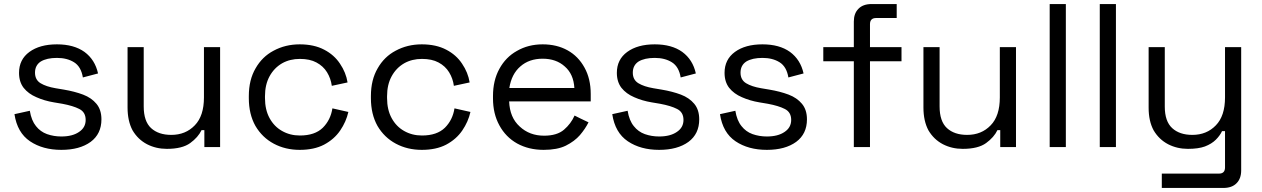

<svg xmlns="http://www.w3.org/2000/svg" viewBox="-20 -720 6179 940"><path d="M280.3 13.7Q189.5 13.7 127 -28.3Q64.5 -70.3 50.8 -161.1Q76.2 -167 126 -177.7Q133.8 -129.9 156.2 -102.5Q177.7 -75.2 210 -63.5Q243.2 -51.8 280.3 -51.8Q335 -51.8 367.2 -74.2Q399.4 -95.7 399.4 -132.8Q399.4 -170.9 368.2 -186.5Q337.9 -202.1 285.2 -211.9Q271.5 -213.9 244.1 -218.8Q197.3 -226.6 158.2 -244.1Q119.1 -260.7 95.7 -290Q73.2 -319.3 73.2 -363.3Q73.2 -428.7 124 -465.8Q174.8 -502.9 258.8 -502.9Q341.8 -502.9 393.6 -465.8Q445.3 -427.7 460 -360.4Q435.5 -353.5 385.7 -340.8Q377 -393.6 342.8 -415Q308.6 -436.5 258.8 -436.5Q209 -436.5 179.7 -418.9Q151.4 -400.4 151.4 -364.3Q151.4 -329.1 178.7 -312.5Q206.1 -295.9 252 -288.1Q265.6 -286.1 293 -281.2Q344.7 -272.5 386.7 -256.8Q427.7 -241.2 452.1 -211.9Q476.6 -182.6 476.6 -135.7Q476.6 -64.5 423.8 -25.4Q370.1 13.7 280.3 13.7Z M796.9 8.8Q744.1 8.8 700.2 -13.7Q655.3 -37.1 628.9 -82Q604.5 -127.9 604.5 -193.4Q604.5 -292 604.5 -489.3Q624 -489.3 683.6 -489.3Q683.6 -416 683.6 -199.2Q683.6 -126 719.7 -92.8Q755.9 -59.6 818.4 -59.6Q888.7 -59.6 933.6 -106.4Q978.5 -152.3 978.5 -243.2Q978.5 -325.2 978.5 -489.3Q998 -489.3 1057.6 -489.3Q1057.6 -367.2 1057.6 0Q1038.1 0 980.5 0Q980.5 -20.5 980.5 -83Q976.6 -83 966.8 -83Q950.2 -47.9 911.1 -19.5Q872.1 8.8 796.9 8.8Z M1447.3 13.7Q1377 13.7 1320.3 -16.6Q1263.7 -46.9 1230.5 -103.5Q1198.2 -161.1 1198.2 -239.3Q1198.2 -242.2 1198.2 -250Q1198.2 -329.1 1231.4 -385.7Q1263.7 -442.4 1319.3 -471.7Q1377 -502.9 1447.3 -502.9Q1517.6 -502.9 1567.4 -476.6Q1616.2 -451.2 1644.5 -408.2Q1673.8 -365.2 1681.6 -316.4Q1656.2 -310.5 1604.5 -299.8Q1599.6 -335.9 1581.1 -366.2Q1562.5 -396.5 1529.3 -414.1Q1497.1 -431.6 1448.2 -431.6Q1399.4 -431.6 1361.3 -410.2Q1322.3 -387.7 1299.8 -346.7Q1277.3 -305.7 1277.3 -249Q1277.3 -246.1 1277.3 -240.2Q1277.3 -182.6 1299.8 -141.6Q1322.3 -100.6 1360.4 -79.1Q1399.4 -56.6 1448.2 -56.6Q1521.5 -56.6 1560.5 -94.7Q1598.6 -132.8 1607.4 -189.5Q1633.8 -183.6 1685.5 -171.9Q1674.8 -124 1645.5 -81.1Q1616.2 -38.1 1566.4 -11.7Q1517.6 13.7 1447.3 13.7Z M2044.9 13.7Q1974.6 13.7 1918 -16.6Q1861.3 -46.9 1828.1 -103.5Q1795.9 -161.1 1795.9 -239.3Q1795.9 -242.2 1795.9 -250Q1795.9 -329.1 1829.1 -385.7Q1861.3 -442.4 1917 -471.7Q1974.6 -502.9 2044.9 -502.9Q2115.2 -502.9 2165 -476.6Q2213.9 -451.2 2242.2 -408.2Q2271.5 -365.2 2279.3 -316.4Q2253.9 -310.5 2202.1 -299.8Q2197.3 -335.9 2178.7 -366.2Q2160.2 -396.5 2127 -414.1Q2094.7 -431.6 2045.9 -431.6Q1997.1 -431.6 1959 -410.2Q1919.9 -387.7 1897.5 -346.7Q1875 -305.7 1875 -249Q1875 -246.1 1875 -240.2Q1875 -182.6 1897.5 -141.6Q1919.9 -100.6 1958 -79.1Q1997.1 -56.6 2045.9 -56.6Q2119.1 -56.6 2158.2 -94.7Q2196.3 -132.8 2205.1 -189.5Q2231.4 -183.6 2283.2 -171.9Q2272.5 -124 2243.2 -81.1Q2213.9 -38.1 2164.1 -11.7Q2115.2 13.7 2044.9 13.7Z M2641.6 13.7Q2568.4 13.7 2511.7 -17.6Q2456.1 -48.8 2424.8 -106.4Q2393.6 -163.1 2393.6 -238.3Q2393.6 -242.2 2393.6 -250Q2393.6 -326.2 2424.8 -382.8Q2456.1 -440.4 2510.7 -470.7Q2566.4 -502.9 2636.7 -502.9Q2706.1 -502.9 2758.8 -473.6Q2811.5 -444.3 2841.8 -388.7Q2872.1 -334 2872.1 -259.8Q2872.1 -248 2872.1 -223.6Q2772.5 -223.6 2472.7 -223.6Q2475.6 -144.5 2524.4 -100.6Q2572.3 -55.7 2643.6 -55.7Q2707 -55.7 2741.2 -85Q2775.4 -114.3 2793 -154.3Q2815.4 -142.6 2861.3 -121.1Q2845.7 -89.8 2819.3 -58.6Q2793 -28.3 2750 -6.8Q2708 13.7 2641.6 13.7ZM2473.6 -289.1Q2553.7 -289.1 2792 -289.1Q2788.1 -357.4 2745.1 -394.5Q2703.1 -432.6 2636.7 -432.6Q2570.3 -432.6 2527.3 -394.5Q2484.4 -357.4 2473.6 -289.1Z M3207 13.7Q3116.2 13.7 3053.7 -28.3Q2991.2 -70.3 2977.5 -161.1Q3002.9 -167 3052.7 -177.7Q3060.5 -129.9 3083 -102.5Q3104.5 -75.2 3136.7 -63.5Q3169.9 -51.8 3207 -51.8Q3261.7 -51.8 3293.9 -74.2Q3326.2 -95.7 3326.2 -132.8Q3326.2 -170.9 3294.9 -186.5Q3264.6 -202.1 3211.9 -211.9Q3198.2 -213.9 3170.9 -218.8Q3124 -226.6 3085 -244.1Q3045.9 -260.7 3022.5 -290Q3000 -319.3 3000 -363.3Q3000 -428.7 3050.8 -465.8Q3101.6 -502.9 3185.5 -502.9Q3268.6 -502.9 3320.3 -465.8Q3372.1 -427.7 3386.7 -360.4Q3362.3 -353.5 3312.5 -340.8Q3303.7 -393.6 3269.5 -415Q3235.4 -436.5 3185.5 -436.5Q3135.7 -436.5 3106.4 -418.9Q3078.1 -400.4 3078.1 -364.3Q3078.1 -329.1 3105.5 -312.5Q3132.8 -295.9 3178.7 -288.1Q3192.4 -286.1 3219.7 -281.2Q3271.5 -272.5 3313.5 -256.8Q3354.5 -241.2 3378.9 -211.9Q3403.3 -182.6 3403.3 -135.7Q3403.3 -64.5 3350.6 -25.4Q3296.9 13.7 3207 13.7Z M3734.4 13.7Q3643.6 13.7 3581.1 -28.3Q3518.6 -70.3 3504.9 -161.1Q3530.3 -167 3580.1 -177.7Q3587.9 -129.9 3610.4 -102.5Q3631.8 -75.2 3664.1 -63.5Q3697.3 -51.8 3734.4 -51.8Q3789.1 -51.8 3821.3 -74.2Q3853.5 -95.7 3853.5 -132.8Q3853.5 -170.9 3822.3 -186.5Q3792 -202.1 3739.3 -211.9Q3725.6 -213.9 3698.2 -218.8Q3651.4 -226.6 3612.3 -244.1Q3573.2 -260.7 3549.8 -290Q3527.3 -319.3 3527.3 -363.3Q3527.3 -428.7 3578.1 -465.8Q3628.9 -502.9 3712.9 -502.9Q3795.9 -502.9 3847.7 -465.8Q3899.4 -427.7 3914.1 -360.4Q3889.6 -353.5 3839.8 -340.8Q3831.1 -393.6 3796.9 -415Q3762.7 -436.5 3712.9 -436.5Q3663.1 -436.5 3633.8 -418.9Q3605.5 -400.4 3605.5 -364.3Q3605.5 -329.1 3632.8 -312.5Q3660.2 -295.9 3706.1 -288.1Q3719.7 -286.1 3747.1 -281.2Q3798.8 -272.5 3840.8 -256.8Q3881.8 -241.2 3906.2 -211.9Q3930.7 -182.6 3930.7 -135.7Q3930.7 -64.5 3877.9 -25.4Q3824.2 13.7 3734.4 13.7Z M4160.2 0Q4160.2 -105.5 4160.2 -419.9Q4123 -419.9 4010.7 -419.9Q4010.7 -437.5 4010.7 -489.3Q4047.9 -489.3 4160.2 -489.3Q4160.2 -520.5 4160.2 -614.3Q4160.2 -654.3 4182.6 -676.8Q4205.1 -700.2 4247.1 -700.2Q4288.1 -700.2 4370.1 -700.2Q4370.1 -682.6 4370.1 -631.8Q4344.7 -631.8 4269.5 -631.8Q4239.3 -631.8 4239.3 -601.6Q4239.3 -564.5 4239.3 -489.3Q4278.3 -489.3 4393.6 -489.3Q4393.6 -471.7 4393.6 -419.9Q4354.5 -419.9 4239.3 -419.9Q4239.3 -315.4 4239.3 0Q4219.7 0 4160.2 0Z M4693.4 8.8Q4640.6 8.8 4596.7 -13.7Q4551.8 -37.1 4525.4 -82Q4501 -127.9 4501 -193.4Q4501 -292 4501 -489.3Q4520.5 -489.3 4580.1 -489.3Q4580.1 -416 4580.1 -199.2Q4580.1 -126 4616.2 -92.8Q4652.3 -59.6 4714.8 -59.6Q4785.2 -59.6 4830.1 -106.4Q4875 -152.3 4875 -243.2Q4875 -325.2 4875 -489.3Q4894.5 -489.3 4954.1 -489.3Q4954.1 -367.2 4954.1 0Q4934.6 0 4877 0Q4877 -20.5 4877 -83Q4873 -83 4863.3 -83Q4846.7 -47.9 4807.6 -19.5Q4768.6 8.8 4693.4 8.8Z M5119.1 0Q5119.1 -174.8 5119.1 -700.2Q5138.7 -700.2 5198.2 -700.2Q5198.2 -525.4 5198.2 0Q5178.7 0 5119.1 0Z M5364.3 0Q5364.3 -174.8 5364.3 -700.2Q5383.8 -700.2 5443.4 -700.2Q5443.4 -525.4 5443.4 0Q5423.8 0 5364.3 0Z M5668 200.2Q5668 182.6 5668 129.9Q5738.3 129.9 5948.2 129.9Q5977.5 129.9 5977.5 99.6Q5977.5 41 5977.5 -78.1Q5973.6 -78.1 5962.9 -78.1Q5953.1 -56.6 5932.6 -36.1Q5912.1 -15.6 5878.9 -2.9Q5846.7 8.8 5795.9 8.8Q5743.2 8.8 5699.2 -13.7Q5654.3 -37.1 5627.9 -82Q5603.5 -127 5603.5 -192.4Q5603.5 -291 5603.5 -489.3Q5623 -489.3 5682.6 -489.3Q5682.6 -416 5682.6 -198.2Q5682.6 -126 5718.8 -92.8Q5754.9 -59.6 5817.4 -59.6Q5887.7 -59.6 5932.6 -106.4Q5977.5 -152.3 5977.5 -243.2Q5977.5 -325.2 5977.5 -489.3Q5997.1 -489.3 6056.6 -489.3Q6056.6 -337.9 6056.6 114.3Q6056.6 154.3 6034.2 176.8Q6011.7 200.2 5968.8 200.2Q5868.2 200.2 5668 200.2Z"/></svg>

Font: Kadena Space Grotesk
Style: Regular
Weight: 400
Designer: Florian Karsten
Version: Version 2.000